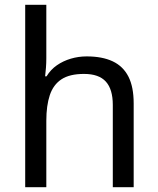

<svg xmlns="http://www.w3.org/2000/svg" viewBox="-20 -780 658 800"><path d="M173 -537Q173 -518 171.5 -498Q170 -478 168 -462H174Q191 -490 217 -508Q243 -526 275 -535.5Q307 -545 341 -545Q406 -545 449.5 -524.5Q493 -504 515 -461Q537 -418 537 -349V0H450V-343Q450 -408 421 -440Q392 -472 330 -472Q270 -472 236 -449.5Q202 -427 187.5 -383.5Q173 -340 173 -277V0H85V-760H173Z"/></svg>

Font: mlyalm115
Style: Regular
Weight: 400
Designer: Jelle Bosma - Monotype Design Team
Foundry: Monotype Imaging Inc.
Version: Version 2.103